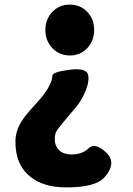

<svg xmlns="http://www.w3.org/2000/svg" viewBox="-20 -603 576 834"><path d="M268 211Q168 211 111 164Q47 113 47 13Q47 -33 73 -75Q88 -100 129 -144.5Q170 -189 185 -214Q209 -255 207 -272.5Q205 -290 282 -300Q358 -310 363.5 -274.5Q369 -239 340 -183Q323 -151 303 -129Q276 -98 250 -66Q235 -48 226.5 -35Q218 -22 218 1Q218 33 238 50.5Q258 68 290 68Q338 68 365 41Q392 14 441 59Q489 105 434 167Q396 211 268 211ZM283.5 -362Q238 -362 207.5 -394Q177 -426 177 -472.5Q177 -519 207 -551Q237 -583 283 -583Q329 -583 359 -551.5Q389 -520 389 -473Q389 -426 359 -394Q329 -362 283.5 -362Z"/></svg>

Font: Resource Han Rounded TW Heavy
Style: Regular
Weight: 900
Designer: Cyano Hao (round all glyphs); Ryoko NISHIZUKA 西塚涼子 (kana, bopomofo & ideographs); Paul D. Hunt (Latin, Greek & Cyrillic)
Foundry: Cyano Hao
Version: 0.990